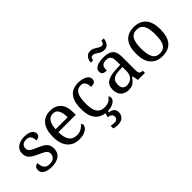

<svg xmlns="http://www.w3.org/2000/svg" viewBox="11 -1545 2596 2596"><g transform="rotate(-45 1309.0 -247.0)"><path d="M210 10Q160 10 123 -2Q86 -14 65.5 -37.5Q45 -61 45 -96Q45 -123 56 -138Q67 -153 81.5 -159Q96 -165 108 -165Q108 -113 131.5 -75.5Q155 -38 216 -38Q269 -38 297.5 -63.5Q326 -89 326 -129Q326 -154 315.5 -170Q305 -186 278.5 -201.5Q252 -217 203 -238Q152 -261 118.5 -282.5Q85 -304 68.5 -332.5Q52 -361 52 -404Q52 -472 103.5 -508.5Q155 -545 240 -545Q288 -545 320.5 -532.5Q353 -520 369.5 -499Q386 -478 386 -453Q386 -426 367.5 -409.5Q349 -393 314 -393Q314 -443 293 -471Q272 -499 228 -499Q177 -499 155 -476.5Q133 -454 133 -419Q133 -394 145.5 -377Q158 -360 185.5 -345.5Q213 -331 257 -313Q310 -291 343 -269Q376 -247 391.5 -218Q407 -189 407 -147Q407 -69 353 -29.5Q299 10 210 10Z M738 10Q629 10 567.5 -62Q506 -134 506 -264Q506 -404 564 -475Q622 -546 728 -546Q825 -546 880.5 -486Q936 -426 936 -307V-261H603Q605 -152 642.5 -102.5Q680 -53 752 -53Q804 -53 840.5 -74.5Q877 -96 895 -123Q902 -120 908 -111Q914 -102 914 -89Q914 -69 895 -46Q876 -23 837 -6.5Q798 10 738 10ZM835 -315Q835 -395 810.5 -443.5Q786 -492 726 -492Q671 -492 640.5 -446.5Q610 -401 605 -315Z M1269 10Q1203 10 1151.5 -18Q1100 -46 1070.5 -106.5Q1041 -167 1041 -265Q1041 -372 1070.5 -433.5Q1100 -495 1150.5 -520.5Q1201 -546 1264 -546Q1306 -546 1346 -535Q1386 -524 1412 -501.5Q1438 -479 1438 -444Q1438 -421 1428 -407Q1418 -393 1398.5 -387Q1379 -381 1349 -381Q1349 -413 1341.5 -439Q1334 -465 1316 -480.5Q1298 -496 1264 -496Q1226 -496 1197.5 -476Q1169 -456 1153.5 -406Q1138 -356 1138 -266Q1138 -195 1153.5 -148Q1169 -101 1202 -78Q1235 -55 1289 -55Q1320 -55 1346 -64Q1372 -73 1391.5 -89Q1411 -105 1422 -125Q1430 -119 1434.5 -109.5Q1439 -100 1439 -86Q1439 -63 1420 -41Q1401 -19 1363.5 -4.5Q1326 10 1269 10ZM1241 240Q1225 240 1203.5 237Q1182 234 1164 229V178Q1182 182 1200.5 184Q1219 186 1232 186Q1261 186 1277 170.5Q1293 155 1293 130Q1293 101 1271.5 86Q1250 71 1218 69L1239 -9H1286L1276 34Q1309 36 1330.5 48Q1352 60 1362.5 79.5Q1373 99 1373 126Q1373 179 1339 209.5Q1305 240 1241 240Z M1683 10Q1639 10 1603.5 -7.5Q1568 -25 1548 -60.5Q1528 -96 1528 -150Q1528 -230 1584.5 -268Q1641 -306 1756 -310L1839 -313V-373Q1839 -409 1833 -436.5Q1827 -464 1807 -480Q1787 -496 1746 -496Q1708 -496 1688 -482Q1668 -468 1661.5 -443.5Q1655 -419 1655 -387Q1613 -387 1591.5 -401.5Q1570 -416 1570 -450Q1570 -485 1594.5 -506Q1619 -527 1660 -536.5Q1701 -546 1750 -546Q1842 -546 1887.5 -507Q1933 -468 1933 -373V-114Q1933 -86 1939 -70.5Q1945 -55 1959 -48.5Q1973 -42 1995 -42H1998V0H1863L1847 -86H1839Q1818 -58 1798 -36.5Q1778 -15 1751.5 -2.5Q1725 10 1683 10ZM1706 -52Q1747 -52 1776.5 -69Q1806 -86 1822.5 -117.5Q1839 -149 1839 -191V-272L1775 -269Q1718 -267 1685.5 -252Q1653 -237 1639 -210.5Q1625 -184 1625 -145Q1625 -114 1634 -93.5Q1643 -73 1661 -62.5Q1679 -52 1706 -52ZM1829 -606Q1802 -606 1780 -615.5Q1758 -625 1739.5 -637.5Q1721 -650 1704.5 -659.5Q1688 -669 1672 -669Q1642 -669 1634 -652.5Q1626 -636 1623 -616H1578Q1580 -647 1591.5 -673.5Q1603 -700 1625.5 -717Q1648 -734 1684 -734Q1711 -734 1732.5 -724.5Q1754 -715 1772.5 -702.5Q1791 -690 1807.5 -680.5Q1824 -671 1840 -671Q1869 -671 1877.5 -687.5Q1886 -704 1889 -724H1934Q1932 -694 1920.5 -667Q1909 -640 1887 -623Q1865 -606 1829 -606Z M2328 10Q2220 10 2158 -59Q2096 -128 2096 -269Q2096 -409 2155.5 -477.5Q2215 -546 2331 -546Q2439 -546 2501 -477.5Q2563 -409 2563 -269Q2563 -128 2503.5 -59Q2444 10 2328 10ZM2330 -42Q2380 -42 2410 -67.5Q2440 -93 2453 -144Q2466 -195 2466 -269Q2466 -381 2435 -437Q2404 -493 2329 -493Q2254 -493 2223.5 -437Q2193 -381 2193 -269Q2193 -157 2224 -99.5Q2255 -42 2330 -42Z"/></g></svg>

Font: Noto Serif Bengali
Style: Regular
Weight: 400
Designer: Juan Bruce, Universal Thirst, Indian Type Foundry and the Monotype Design Team.
Foundry: Monotype Imaging Inc.
Version: Version 2.003